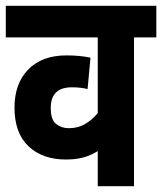

<svg xmlns="http://www.w3.org/2000/svg" viewBox="-20 -642 559 662"><path d="M519 -513H442V0H317V-121Q293 -106 267 -99Q241 -92 207 -92Q127 -92 78.5 -137.5Q30 -183 30 -271Q30 -354 77.5 -402.5Q125 -451 209 -451Q257 -451 292 -443L282 -335Q258 -341 228 -341Q155 -341 155 -270Q155 -229 173.5 -214.5Q192 -200 217 -200Q249 -200 273.5 -214.5Q298 -229 317 -252V-513H0V-622H519Z"/></svg>

Font: Noto Sans Condensed
Style: Bold Italic
Weight: 700
Width: 3
Italic angle: -12°
Designer: Monotype Design Team
Foundry: Monotype Imaging Inc.
Version: Version 2.013; ttfautohint (v1.8.4.7-5d5b)